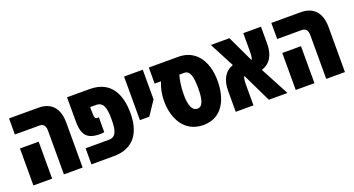

<svg xmlns="http://www.w3.org/2000/svg" viewBox="-43 -1118 3022 1639"><g transform="rotate(-20 1467.5 -298.5)"><path d="M332 0H502V-409C502 -544 433 -609 323 -609H55V-463H279C315 -463 332 -440 332 -395ZM55 0H225V-336H55Z M582 0H784C976 0 1045 -131 1045 -297C1045 -460 985 -609 788 -609H582V-394C582 -270 618 -217 741 -217C765 -217 766 -219 779 -221V-356C774 -355 771 -355 764 -355C745 -355 739 -363 739 -439V-463H790C857 -463 875 -413 875 -303C875 -202 860 -146 792 -146H582Z M1100 -213H1185L1270 -340V-609H1100Z M1597 12C1775 12 1838 -146 1838 -302C1838 -496 1740 -609 1595 -609H1325V-463H1382C1361 -410 1349 -356 1349 -294C1349 -140 1422 12 1597 12ZM1596 -137C1548 -137 1526 -191 1526 -291C1526 -368 1539 -427 1549 -463H1594C1643 -463 1661 -410 1661 -301C1661 -191 1643 -137 1596 -137Z M1893 0H2054V-177C2054 -219 2056 -246 2066 -264L2194 0H2363L2225 -260C2306 -286 2344 -354 2344 -456V-609H2183V-469C2183 -417 2183 -386 2171 -369L2057 -609H1888L2006 -384C1930 -357 1893 -289 1893 -190Z M2715 0H2885V-409C2885 -544 2816 -609 2706 -609H2438V-463H2662C2698 -463 2715 -440 2715 -395ZM2438 0H2608V-336H2438Z"/></g></svg>

Font: Noto Sans Hebrew ExtraCondensed Black
Style: Regular
Weight: 900
Width: 2
Designer: Monotype Design Team
Foundry: Monotype Imaging Inc.
Version: Version 2.004